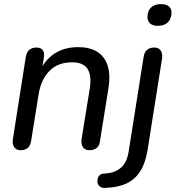

<svg xmlns="http://www.w3.org/2000/svg" viewBox="-20 -726 857 937"><path d="M80 7Q59 7 49 -8Q39 -23 43 -48L106 -449Q110 -472 123.5 -483Q137 -494 158 -494Q179 -494 188.5 -481.5Q198 -469 194 -444L181 -365L175 -379Q200 -435 247.5 -465.5Q295 -496 362 -496Q416 -496 452.5 -474.5Q489 -453 504.5 -408Q520 -363 509 -294L468 -38Q466 -16 452.5 -4.5Q439 7 416 7Q395 7 385 -7.5Q375 -22 378 -47L418 -293Q428 -358 407 -390Q386 -422 332 -422Q262 -422 220.5 -379Q179 -336 168 -263L132 -39Q126 7 80 7ZM493 191Q478 192 468.5 185Q459 178 456.5 167.5Q454 157 456.5 146.5Q459 136 467 128.5Q475 121 489 121Q538 119 568.5 94Q599 69 608 13L681 -449Q685 -472 698 -483Q711 -494 733 -494Q754 -494 764 -480Q774 -466 771 -441L700 7Q690 69 665 109Q640 149 598 169Q556 189 493 191ZM750 -600Q724 -600 711 -613Q698 -626 700 -649Q702 -677 719.5 -691.5Q737 -706 767 -706Q792 -706 805.5 -693.5Q819 -681 817 -658Q814 -630 797 -615Q780 -600 750 -600Z"/></svg>

Font: Nunito Medium
Style: Italic
Weight: 500
Designer: Vernon Adams
Foundry: Vernon Adams
Version: Version 3.601